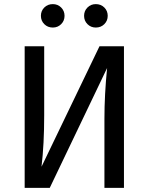

<svg xmlns="http://www.w3.org/2000/svg" viewBox="-20 -914 723 934"><path d="M583 0H488V-336Q488 -453 501 -583L222 0H100V-689H195V-353Q195 -213 182 -103L464 -689H583ZM294 -837Q294 -813 277.5 -796.5Q261 -780 237 -780Q212 -780 195.5 -796.5Q179 -813 179 -837Q179 -861 195.5 -877.5Q212 -894 237 -894Q261 -894 277.5 -877.5Q294 -861 294 -837ZM504 -837Q504 -813 487.5 -796.5Q471 -780 446 -780Q422 -780 405.5 -796.5Q389 -813 389 -837Q389 -861 405.5 -877.5Q422 -894 446 -894Q471 -894 487.5 -877.5Q504 -861 504 -837Z"/></svg>

Font: Fira GO
Style: Regular
Weight: 400
Designer: Carrois Corporate
Foundry: Carrois Corporate GbR
Version: Version 0.300